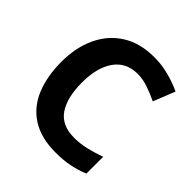

<svg xmlns="http://www.w3.org/2000/svg" viewBox="-195 -870 1026 1026"><g transform="rotate(45 318.5 -357.0)"><path d="M393 -598Q306 -598 260 -533Q214 -468 214 -355Q214 -241 256.5 -178.5Q299 -116 393 -116Q437 -116 480.5 -126Q524 -136 575 -154V-27Q528 -8 482 1Q436 10 379 10Q269 10 197.5 -35.5Q126 -81 92 -163.5Q58 -246 58 -356Q58 -464 97 -547Q136 -630 210.5 -677Q285 -724 393 -724Q446 -724 499.5 -710.5Q553 -697 602 -674L553 -551Q513 -570 472.5 -584Q432 -598 393 -598Z"/></g></svg>

Font: Noto Sans Sundanese
Style: Regular
Weight: 400
Designer: Monotype Design Team (Regular), Sérgio L. Martins (other weights)
Foundry: Monotype Imaging Inc.
Version: Version 2.003